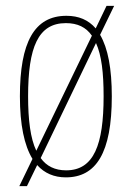

<svg xmlns="http://www.w3.org/2000/svg" viewBox="-20 -596 450 656"><path d="M91 -53 46 40H72L107 -32C132 -4 165 10 205 10C308 10 362 -73 362 -267C362 -361 349 -431 322 -477L370 -576H344L307 -499C282 -528 249 -542 207 -542C97 -542 48 -451 48 -267C48 -169 63 -99 91 -53ZM294 -474 104 -81C84 -123 76 -186 76 -267C76 -434 110 -517 205 -517C245 -517 274 -503 294 -474ZM206 -14C168 -14 139 -28 119 -56L308 -449C327 -407 334 -347 334 -267C334 -102 301 -14 206 -14Z"/></svg>

Font: Noto Serif Hebrew ExtraCondensed Thin
Style: Regular
Weight: 100
Width: 2
Designer: Monotype Design Team
Foundry: Monotype Imaging Inc.
Version: Version 2.004